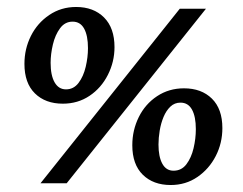

<svg xmlns="http://www.w3.org/2000/svg" viewBox="-20 -525 697 550"><path d="M96 0 495 -500H570L171 0ZM160 -228Q110 -228 80 -257.5Q50 -287 50 -342Q50 -385 68.5 -422Q87 -459 121 -482Q155 -505 198 -505Q248 -505 278 -475Q308 -445 308 -390Q308 -348 289 -310.5Q270 -273 236.5 -250.5Q203 -228 160 -228ZM169 -269Q191 -269 205 -287.5Q219 -306 225.5 -333.5Q232 -361 232 -387Q232 -423 221 -443Q210 -463 188 -463Q166 -463 152 -444Q138 -425 131.5 -397.5Q125 -370 125 -345Q125 -309 136.5 -289Q148 -269 169 -269ZM469 5Q419 5 389 -24.5Q359 -54 359 -109Q359 -152 377.5 -189.5Q396 -227 430 -249.5Q464 -272 507 -272Q557 -272 587 -242.5Q617 -213 617 -158Q617 -115 598 -78Q579 -41 545.5 -18Q512 5 469 5ZM477 -36Q500 -36 514 -54.5Q528 -73 534.5 -100.5Q541 -128 541 -155Q541 -191 530 -211Q519 -231 497 -231Q480 -231 468 -219.5Q456 -208 448.5 -190Q441 -172 437.5 -151Q434 -130 434 -111Q434 -76 445 -56Q456 -36 477 -36Z"/></svg>

Font: Rasa Medium
Style: Italic
Weight: 500
Italic angle: -7.10001°
Designer: Anna Giedrys (Yrsa+Rasa design), David Brezina (Yrsa art-direction, Rasa art-direction, design)
Foundry: Rosetta Type Foundry
Version: Version 2.004